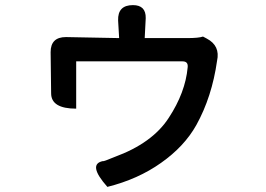

<svg xmlns="http://www.w3.org/2000/svg" viewBox="-20 -649 1040 751"><path d="M500 -629Q551 -629 550 -578L546 -500H712Q757 -500 774 -506L789 -498Q842 -470 829 -411Q809 -270 748 -160Q701 -76 610 -12Q520 52 400 82Q321 -7 383 -19Q383 -16 428 -35Q576 -89 640 -188Q705 -287 714 -385Q717 -409 694 -409H278V-224Q180 -224 180 -284L178 -445Q178 -504 238 -504L446 -500L442 -569Q440 -629 500 -629Z"/></svg>

Font: Swei Half Moon CJK TC
Style: Medium
Weight: 500
Version: Version 2.125